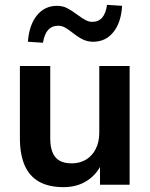

<svg xmlns="http://www.w3.org/2000/svg" viewBox="-20 -761 619 791"><path d="M242 10Q181 10 141 -12.5Q101 -35 81.5 -80Q62 -125 62 -192V-489H187V-190Q187 -156 196.5 -133Q206 -110 225.5 -99Q245 -88 275 -88Q309 -88 334.5 -103.5Q360 -119 374.5 -147.5Q389 -176 389 -214V-489H514V0H392V-102H406Q385 -48 342.5 -19Q300 10 242 10ZM157 -585 95 -589Q100 -658 132 -697.5Q164 -737 215 -737Q238 -737 256.5 -727.5Q275 -718 299 -700Q321 -684 334 -677.5Q347 -671 360 -671Q386 -671 401 -688.5Q416 -706 421 -741L483 -737Q479 -668 447 -628.5Q415 -589 364 -589Q343 -589 324.5 -597Q306 -605 279 -626Q259 -642 246 -648.5Q233 -655 219 -655Q194 -655 178.5 -638Q163 -621 157 -585Z"/></svg>

Font: NunitoSans3
Style: Bold
Weight: 700
Designer: Vernon Adams
Foundry: Vernon Adams
Version: Version 3.101;gftools[0.9.27]